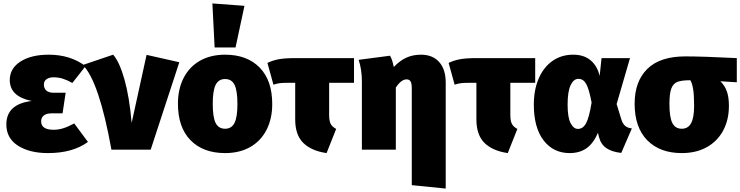

<svg xmlns="http://www.w3.org/2000/svg" viewBox="-20 -873 4318 1120"><path d="M479 -487 402 -389Q372 -406 346.5 -414Q321 -422 292 -422Q267 -422 251.5 -411Q236 -400 236 -380Q236 -358 250 -345Q264 -332 293 -332H363L345 -212H285Q251 -212 235.5 -199.5Q220 -187 220 -165Q220 -116 293 -116Q320 -116 348 -124.5Q376 -133 413 -153L493 -45Q404 20 260 20Q152 20 84.5 -23.5Q17 -67 17 -147Q17 -266 165 -284Q37 -310 37 -406Q37 -474 99.5 -514Q162 -554 264 -554Q391 -554 479 -487Z M748 -156 835 -553 1026 -510 859 0H630Q558 -399 463 -494L640 -554Q677 -512 706 -409.5Q735 -307 748 -156Z M1568 -266Q1568 -180 1534.5 -115Q1501 -50 1439 -15Q1377 20 1293 20Q1165 20 1091.5 -55Q1018 -130 1018 -268Q1018 -354 1051.5 -419Q1085 -484 1147 -519Q1209 -554 1293 -554Q1421 -554 1494.5 -479Q1568 -404 1568 -266ZM1221 -268Q1221 -189 1238 -155.5Q1255 -122 1293 -122Q1331 -122 1348 -156Q1365 -190 1365 -266Q1365 -345 1348 -378.5Q1331 -412 1293 -412Q1255 -412 1238 -378Q1221 -344 1221 -268ZM1219 -853 1406 -839 1354 -596H1232Z M1900 -390V-202Q1900 -168 1909 -150.5Q1918 -133 1941 -121L1885 20Q1796 7 1749 -39.5Q1702 -86 1702 -176V-390H1666Q1630 -390 1613 -388Q1596 -386 1575 -379L1540 -506Q1571 -521 1606.5 -527.5Q1642 -534 1702 -534H2045V-390Z M2580 -391V227L2382 207V-358Q2382 -388 2374.5 -399Q2367 -410 2352 -410Q2320 -410 2289 -362V0H2091V-397Q2091 -468 2072 -524L2255 -548Q2268 -528 2277 -482Q2313 -520 2351 -537Q2389 -554 2436 -554Q2503 -554 2541.5 -511.5Q2580 -469 2580 -391Z M2957 -390V-202Q2957 -168 2966 -150.5Q2975 -133 2998 -121L2942 20Q2853 7 2806 -39.5Q2759 -86 2759 -176V-390H2723Q2687 -390 2670 -388Q2653 -386 2632 -379L2597 -506Q2628 -521 2663.5 -527.5Q2699 -534 2759 -534H3102V-390Z M3478 -430 3489 -534H3655L3577 -266L3604 -178Q3612 -151 3627 -138.5Q3642 -126 3666 -124L3604 19Q3549 13 3517 -9Q3485 -31 3474 -74L3468 -98Q3441 -36 3401 -8Q3361 20 3303 20Q3208 20 3151 -54Q3094 -128 3094 -263Q3094 -348 3122 -414Q3150 -480 3202 -517Q3254 -554 3324 -554Q3387 -554 3426 -520.5Q3465 -487 3478 -430ZM3291 -263Q3291 -188 3308.5 -154.5Q3326 -121 3351 -121Q3381 -121 3399 -154.5Q3417 -188 3431 -275Q3416 -354 3399.5 -383.5Q3383 -413 3354 -413Q3326 -413 3308.5 -376Q3291 -339 3291 -263Z M4278 -393 4182 -399Q4208 -374 4220 -340Q4232 -306 4232 -256Q4232 -174 4198.5 -111.5Q4165 -49 4103 -14.5Q4041 20 3957 20Q3829 20 3755.5 -55Q3682 -130 3682 -268Q3682 -398 3756 -471Q3830 -544 3978 -544Q4084 -544 4278 -534ZM4029 -256Q4029 -317 4023.5 -352Q4018 -387 4007 -405Q3957 -405 3932 -395.5Q3907 -386 3896 -356.5Q3885 -327 3885 -267Q3885 -189 3902 -155.5Q3919 -122 3957 -122Q3994 -122 4011.5 -154.5Q4029 -187 4029 -256Z"/></svg>

Font: Fira Sans Black
Style: Regular
Weight: 900
Designer: Carrois Corporate & Edenspiekermann AG
Foundry: Carrois Corporate GbR & Edenspiekermann AG
Version: Version 4.203